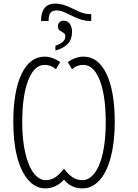

<svg xmlns="http://www.w3.org/2000/svg" viewBox="-20 -1041 767 1071"><path d="M381.8 -863.8Q381.8 -822.3 359.4 -797.9Q336.4 -772.5 289.1 -758.8V-786.1Q344.2 -803.7 344.2 -837.9Q344.2 -850.1 337.9 -855Q329.1 -861.8 323.7 -864.7Q315.4 -869.1 309.6 -874.5Q303.2 -880.4 303.2 -893.1Q303.2 -908.2 312 -917Q320.8 -925.8 335.9 -925.8Q356.4 -925.8 369.1 -908.7Q381.8 -891.6 381.8 -863.8ZM488.8 -923.8H483.9Q439.5 -923.8 392.1 -947.8Q345.2 -970.7 328.1 -977.1Q312 -982.9 296.9 -982.9Q271 -982.9 260.7 -968.8Q251 -955.6 251 -923.8H209Q209 -1021 289.1 -1021Q329.1 -1021 378.9 -996.1Q421.4 -974.6 442.9 -968.3Q464.8 -961.9 488.8 -961.9ZM336.9 -39.1Q293 9.8 231.9 9.8Q179.7 9.8 139.2 -35.2Q98.1 -81.1 76.2 -163.6Q54.2 -247.1 54.2 -358.9Q54.2 -531.7 100.1 -627.9Q146.5 -725.1 229 -725.1Q271 -725.1 315.9 -694.8L292 -654.8Q264.6 -679.2 229 -679.2Q171.4 -679.2 137.7 -593.8Q104 -508.8 104 -357.9Q104 -261.7 121.1 -187.5Q138.2 -113.8 168 -75.2Q198.2 -36.1 234.9 -36.1Q265.1 -36.1 289.6 -52.7Q313 -68.8 336.9 -100.1Q360.4 -68.8 383.8 -52.7Q407.7 -36.1 439.9 -36.1Q477.5 -36.1 507.3 -75.2Q538.1 -115.2 553.7 -187.5Q569.8 -260.7 569.8 -357.9Q569.8 -509.3 536.1 -594.2Q502.4 -679.2 444.8 -679.2Q409.2 -679.2 381.8 -654.8L357.9 -694.8Q402.8 -725.1 445.8 -725.1Q528.3 -725.1 574.2 -628.4Q620.1 -532.2 620.1 -358.9Q620.1 -249 597.7 -163.6Q575.7 -79.6 534.7 -35.2Q493.7 9.8 440.9 9.8Q375.5 9.8 336.9 -39.1Z"/></svg>

Font: Germano
Style: Regular
Weight: 300
Width: 3
Foundry: Ascender Corporation
Version: Version 1.10; ttfautohint (v1.5)